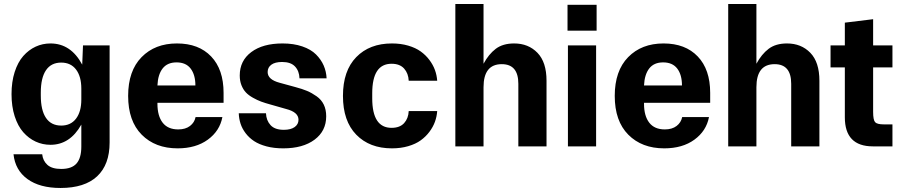

<svg xmlns="http://www.w3.org/2000/svg" viewBox="-20 -725 4475 951"><path d="M279.8 206.1Q176.8 206.1 116 161.9Q55.2 117.7 46.9 39.1H189Q192.4 71.3 214.8 91.6Q237.3 111.8 283.2 111.8Q335.4 111.8 359.1 84.7Q382.8 57.6 382.8 1V-107.9Q326.7 -7.8 230 -7.8Q190.9 -7.8 156.5 -23.7Q122.1 -39.6 95.2 -70.1Q68.4 -100.6 52.7 -149.2Q37.1 -197.8 37.1 -258.8Q37.1 -319.8 52.7 -368.4Q68.4 -417 95.2 -447.5Q122.1 -478 156.5 -493.9Q190.9 -509.8 230 -509.8Q331.1 -509.8 387.2 -404.8L391.1 -500H522.9V-19Q522.9 90.3 461.2 148.2Q399.4 206.1 279.8 206.1ZM182.1 -252Q182.1 -178.7 207.8 -140.9Q233.4 -103 283.2 -103Q330.6 -103 356.7 -137.5Q382.8 -171.9 382.8 -231.9V-286.1Q382.8 -346.2 356.7 -380.6Q330.6 -415 283.2 -415Q233.4 -415 207.8 -377.2Q182.1 -339.4 182.1 -266.1Z M859.9 9.8Q749 9.8 681.9 -57.9Q614.7 -125.5 614.7 -250Q614.7 -374 681.2 -441.9Q747.6 -509.8 856.4 -509.8Q964.4 -509.8 1025.9 -445.3Q1087.4 -380.9 1087.4 -265.1V-215.8H759.8V-210.9Q759.8 -150.9 785.6 -117.4Q811.5 -84 862.8 -84Q898.9 -84 921.1 -101.1Q943.4 -118.2 948.7 -145H1081.5Q1068.4 -76.2 1009.3 -33.2Q950.2 9.8 859.9 9.8ZM759.8 -301.8H947.8Q947.8 -354.5 924.3 -385.3Q900.9 -416 854.5 -416Q809.1 -416 785.6 -386Q762.2 -356 759.8 -301.8Z M1320.8 -207Q1293.5 -214.4 1273.7 -221.7Q1253.9 -229 1232.7 -241Q1211.4 -252.9 1198 -267.1Q1184.6 -281.2 1176 -302.7Q1167.5 -324.2 1167.5 -351.1Q1167.5 -424.3 1224.6 -467Q1281.7 -509.8 1379.4 -509.8Q1434.6 -509.8 1477.3 -495.1Q1520 -480.5 1545.2 -455.3Q1570.3 -430.2 1583.3 -400.4Q1596.2 -370.6 1597.7 -336.9H1463.4Q1462.4 -373 1441.4 -395.5Q1420.4 -418 1377.4 -418Q1342.3 -418 1324 -404.5Q1305.7 -391.1 1305.7 -368.2Q1305.7 -330.6 1365.7 -314.9L1442.4 -293.9Q1477.1 -284.7 1501 -274.7Q1524.9 -264.6 1548.3 -248Q1571.8 -231.4 1583.7 -206.8Q1595.7 -182.1 1595.7 -148.9Q1595.7 -76.2 1538.1 -33.2Q1480.5 9.8 1382.8 9.8Q1336.9 9.8 1300 0Q1263.2 -9.8 1238.5 -26.1Q1213.9 -42.5 1196.8 -64.9Q1179.7 -87.4 1171.6 -112.1Q1163.6 -136.7 1162.6 -164.1H1297.4Q1298.8 -128.4 1320.1 -105.2Q1341.3 -82 1385.7 -82Q1420.4 -82 1439.5 -95.7Q1458.5 -109.4 1458.5 -131.8Q1458.5 -169.4 1397.5 -185.1Z M1921.4 9.8Q1810.5 9.8 1744.6 -57.9Q1678.7 -125.5 1678.7 -250Q1678.7 -374.5 1744.6 -442.1Q1810.5 -509.8 1921.4 -509.8Q1965.3 -509.8 2002 -499Q2038.6 -488.3 2063.7 -470.2Q2088.9 -452.1 2106.9 -428Q2125 -403.8 2134.3 -378.2Q2143.6 -352.5 2145.5 -325.2H2004.4Q2002.9 -361.3 1981.7 -385.3Q1960.4 -409.2 1919.4 -409.2Q1823.7 -409.2 1823.7 -263.2V-237.8Q1823.7 -91.8 1919.4 -91.8Q1960.4 -91.8 1981.7 -115.2Q2002.9 -138.7 2004.4 -174.8H2145.5Q2143.6 -147.5 2134.3 -121.8Q2125 -96.2 2106.9 -72Q2088.9 -47.9 2063.7 -29.8Q2038.6 -11.7 2002 -1Q1965.3 9.8 1921.4 9.8Z M2235.4 0V-705.1H2375V-409.2Q2400.4 -456.5 2435.5 -483.2Q2470.7 -509.8 2526.4 -509.8Q2597.2 -509.8 2642.1 -463.4Q2687 -417 2687 -325.2V0H2547.4V-310.1Q2547.4 -407.2 2465.3 -407.2Q2375 -407.2 2375 -293V0Z M2793 0V-500H2932.6V0ZM2791 -573.2H2935.1V-701.2H2791Z M3270 9.8Q3159.2 9.8 3092 -57.9Q3024.9 -125.5 3024.9 -250Q3024.9 -374 3091.3 -441.9Q3157.7 -509.8 3266.6 -509.8Q3374.5 -509.8 3436 -445.3Q3497.6 -380.9 3497.6 -265.1V-215.8H3169.9V-210.9Q3169.9 -150.9 3195.8 -117.4Q3221.7 -84 3272.9 -84Q3309.1 -84 3331.3 -101.1Q3353.5 -118.2 3358.9 -145H3491.7Q3478.5 -76.2 3419.4 -33.2Q3360.4 9.8 3270 9.8ZM3169.9 -301.8H3357.9Q3357.9 -354.5 3334.5 -385.3Q3311 -416 3264.6 -416Q3219.2 -416 3195.8 -386Q3172.4 -356 3169.9 -301.8Z M3586.9 0V-705.1H3726.6V-409.2Q3752 -456.5 3787.1 -483.2Q3822.3 -509.8 3877.9 -509.8Q3948.7 -509.8 3993.7 -463.4Q4038.6 -417 4038.6 -325.2V0H3898.9V-310.1Q3898.9 -407.2 3816.9 -407.2Q3726.6 -407.2 3726.6 -293V0Z M4303.7 0Q4164.6 0 4164.6 -144V-391.1H4093.8V-500H4164.6V-612.8L4304.7 -629.9V-500H4400.4V-391.1H4304.7V-170.9Q4304.7 -130.9 4314.5 -119.9Q4324.2 -108.9 4358.4 -108.9H4400.4V0Z"/></svg>

Font: TASA Orbiter Text
Style: Bold
Weight: 700
Designer: Weizhong Zhang
Version: Version 1.000;Glyphs 3.1.2 (3151)